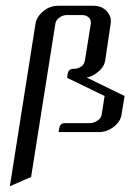

<svg xmlns="http://www.w3.org/2000/svg" viewBox="-20 -458 476 666"><path d="M14.2 188 103 -375Q106.4 -399.4 129.9 -418.9Q152.3 -438 182.1 -438H305.2Q333 -438 350.6 -418.9Q364.7 -403.3 364.7 -384.3Q364.7 -380.9 363.8 -375L345.2 -250Q341.8 -224.6 316.9 -206.1Q299.8 -192.4 280.8 -189L412.1 -125L401.9 -62Q398.4 -36.6 374.5 -18.1Q351.6 0 323.2 0H183.1L186 -15.1Q189 -30.8 205.1 -30.8H293Q304.2 -30.8 318.8 -40Q331.1 -48.3 333 -62L342.8 -125L212.9 -188L214.8 -202.1Q217.8 -219.2 234.9 -219.2Q250.5 -219.2 261.7 -227.1Q272.5 -234.4 274.9 -250L294.9 -375Q296.9 -388.2 288.1 -397Q279.3 -405.8 265.1 -405.8H212.9Q197.8 -405.8 186 -397Q173.8 -388.2 171.9 -375L87.9 155.8Z"/></svg>

Font: Hhenum
Style: Italic
Weight: 400
Designer: T. Christopher White
Version: Version 1.0